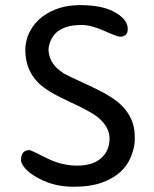

<svg xmlns="http://www.w3.org/2000/svg" viewBox="-20 -713 590 736"><path d="M496.6 -174.3Q496.1 -148.4 482.4 -113.3Q455.1 -43.9 372.6 -13.7Q327.1 2.9 262.5 2.9Q197.8 2.9 145.3 -21Q92.8 -44.9 71.3 -74.2Q60.5 -88.9 60.5 -97.7Q60.5 -137.7 92.8 -137.7Q98.6 -137.7 157 -107.9Q215.3 -78.1 275.6 -78.1Q335.9 -78.1 367.9 -106.9Q399.9 -135.7 399.9 -181.6Q399.9 -227.5 353.5 -264.6Q326.2 -286.6 242.9 -324.7Q159.7 -362.8 127 -395.5Q77.1 -445.3 77.1 -521Q77.1 -560.1 95.5 -594.2Q113.8 -628.4 145 -650.9Q204.1 -693.4 285.6 -693.4Q367.2 -693.4 413.1 -669.9Q469.7 -641.1 469.7 -602.1Q469.7 -572.3 439.9 -572.3Q429.7 -572.3 379.6 -594.7Q329.6 -617.2 292 -617.2Q186.5 -617.2 168 -538.1Q166 -530.8 166 -522.5Q166 -504.4 174.8 -484.4Q187.5 -455.6 223.6 -432.1Q234.9 -424.8 321.3 -385.3Q407.7 -345.7 442.9 -312Q496.6 -260.7 496.6 -189.9Z"/></svg>

Font: Averia Sans Libre Light
Style: Regular
Weight: 300
Version: Version 1.002